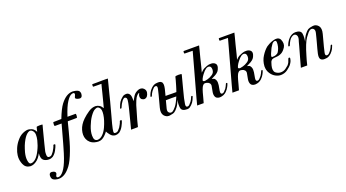

<svg xmlns="http://www.w3.org/2000/svg" viewBox="-63 -1354 4142 2297"><g transform="rotate(-20 2008.0 -206.0)"><path d="M112.3 -177.7Q97.7 -119.1 104.5 -77.1Q110.4 -34.2 129.9 -30.3Q147.5 -27.3 165 -36.1Q182.6 -43.9 200.2 -60.5Q231.4 -91.8 257.8 -147.5Q285.2 -202.1 299.8 -263.7Q308.6 -302.7 307.6 -332Q307.6 -360.4 290 -381.8Q265.6 -412.1 232.4 -392.6Q199.2 -373 168.9 -320.3Q152.3 -292 137.7 -255.9Q124 -219.7 112.3 -177.7ZM361.3 -28.3Q387.7 -25.4 402.3 -42Q416 -58.6 425.8 -71.3Q434.6 -85 445.3 -105.5Q456.1 -126 460.9 -143.6Q462.9 -149.4 474.6 -148.4Q485.4 -147.5 484.4 -140.6Q484.4 -138.7 484.4 -137.7Q478.5 -115.2 457 -75.2Q435.5 -35.2 404.3 -13.7Q390.6 -6.8 378.9 -2.9Q367.2 0 355.5 0Q312.5 0 285.2 -22.5Q257.8 -44.9 263.7 -111.3Q234.4 -51.8 192.4 -24.4Q156.2 0 122.1 0Q118.2 0 114.3 0Q55.7 -5.9 33.2 -61.5Q15.6 -104.5 15.6 -148.4Q15.6 -162.1 17.6 -174.8Q21.5 -211.9 41 -257.8Q60.5 -303.7 92.8 -341.8Q109.4 -362.3 128.9 -378.9Q149.4 -395.5 171.9 -405.3Q220.7 -426.8 252.9 -419.9Q286.1 -413.1 305.7 -396.5Q316.4 -386.7 323.2 -377Q329.1 -366.2 333 -358.4Q335.9 -373 338.9 -383.8Q341.8 -394.5 347.7 -417Q348.6 -420.9 386.7 -421.9Q389.6 -421.9 392.6 -421.9Q424.8 -421.9 422.9 -417Q419.9 -403.3 411.1 -374Q403.3 -343.8 393.6 -306.6Q378.9 -251 364.3 -192.4Q348.6 -133.8 342.8 -104.5Q339.8 -89.8 340.8 -59.6Q342.8 -30.3 361.3 -28.3Z M623 -9.8Q579.1 107.4 540 159.2Q501 210.9 462.9 234.4Q424.8 257.8 386.7 257.8Q377 257.8 368.2 256.8Q320.3 249 306.6 229.5Q296.9 213.9 296.9 194.3Q296.9 186.5 297.9 178.7Q303.7 149.4 333 151.4Q360.4 154.3 373 168Q384.8 181.6 373 201.2Q361.3 221.7 369.1 231.4Q377 241.2 403.3 234.4Q436.5 223.6 472.7 166Q508.8 108.4 544.9 -8.8Q554.7 -41 562.5 -68.4Q570.3 -95.7 578.1 -122.1Q592.8 -171.9 606.4 -224.6Q621.1 -276.4 641.6 -352.5Q629.9 -352.5 595.7 -352.5Q561.5 -352.5 555.7 -352.5Q549.8 -352.5 549.8 -377Q550.8 -402.3 556.6 -402.3Q562.5 -402.3 602.5 -403.3Q642.6 -403.3 657.2 -404.3Q702.1 -520.5 740.2 -571.3Q778.3 -621.1 816.4 -644.5Q855.5 -668 895.5 -668Q904.3 -668 914.1 -666Q962.9 -659.2 976.6 -639.6Q985.4 -625 985.4 -607.4Q985.4 -597.7 982.4 -587.9Q975.6 -557.6 946.3 -559.6Q924.8 -561.5 907.2 -571.3Q889.6 -581.1 902.3 -602.5Q915 -624 910.2 -637.7Q906.2 -650.4 879.9 -644.5Q848.6 -637.7 810.5 -579.1Q772.5 -521.5 735.4 -404.3Q746.1 -404.3 788.1 -404.3Q831.1 -404.3 837.9 -404.3Q844.7 -404.3 842.8 -378.9Q840.8 -353.5 835 -353.5Q829.1 -353.5 792 -352.5Q755.9 -352.5 720.7 -352.5Q719.7 -349.6 718.8 -345.7Q717.8 -342.8 716.8 -339.8Q711.9 -320.3 705.1 -293.9Q698.2 -266.6 690.4 -236.3Q675.8 -179.7 658.2 -118.2Q640.6 -56.6 623 -9.8Z M934.6 -91.8Q934.6 -144.5 959 -206.1Q982.4 -267.6 1013.7 -313.5Q1031.2 -337.9 1047.9 -355.5Q1065.4 -373 1081.1 -378.9Q1100.6 -387.7 1110.4 -385.7Q1120.1 -384.8 1133.8 -370.1Q1156.2 -348.6 1147.5 -282.2Q1138.7 -215.8 1100.6 -131.8Q1078.1 -83 1046.9 -52.7Q1015.6 -21.5 978.5 -21.5Q956.1 -23.4 945.3 -40Q934.6 -56.6 934.6 -91.8ZM1268.6 -367.2Q1269.5 -367.2 1278.3 -403.3Q1287.1 -438.5 1298.8 -485.4Q1313.5 -543 1328.1 -599.6Q1341.8 -656.2 1345.7 -668.9Q1335 -669.9 1317.4 -669.9Q1300.8 -669.9 1280.3 -669.9Q1243.2 -669.9 1205.1 -668.9Q1167 -668.9 1149.4 -668.9Q1144.5 -668.9 1144.5 -652.3Q1143.6 -636.7 1149.4 -636.7Q1171.9 -636.7 1209 -635.7Q1246.1 -635.7 1252 -635.7Q1247.1 -615.2 1239.3 -587.9Q1232.4 -559.6 1224.6 -528.3Q1210 -471.7 1196.3 -418Q1182.6 -365.2 1178.7 -352.5Q1161.1 -382.8 1138.7 -395.5Q1117.2 -408.2 1092.8 -409.2Q1048.8 -410.2 1002.9 -379.9Q956.1 -348.6 921.9 -315.4Q864.3 -260.7 845.7 -196.3Q836.9 -165 836.9 -137.7Q836.9 -107.4 847.7 -82Q858.4 -54.7 880.9 -35.2Q903.3 -14.6 936.5 -5.9Q961.9 1 983.4 1Q1008.8 1 1029.3 -8.8Q1066.4 -27.3 1107.4 -81.1Q1113.3 -64.5 1138.7 -33.2Q1163.1 -2 1201.2 0Q1211.9 0 1224.6 -2.9Q1236.3 -5.9 1250 -12.7Q1281.2 -34.2 1302.7 -74.2Q1324.2 -114.3 1330.1 -136.7Q1333 -146.5 1320.3 -147.5Q1308.6 -148.4 1306.6 -142.6Q1301.8 -125 1291 -104.5Q1280.3 -84 1271.5 -70.3Q1261.7 -57.6 1246.1 -41Q1230.5 -24.4 1203.1 -27.3Q1188.5 -28.3 1189.5 -50.8Q1190.4 -72.3 1208 -142.6Q1217.8 -180.7 1233.4 -235.4Q1248 -291 1268.6 -367.2Z M1542 -308.6Q1549.8 -324.2 1574.2 -364.3Q1598.6 -404.3 1649.4 -419.9Q1656.2 -421.9 1666 -421.9Q1671.9 -421.9 1679.7 -420.9Q1699.2 -418 1712.9 -402.3Q1730.5 -382.8 1729.5 -361.3Q1729.5 -356.4 1728.5 -350.6Q1723.6 -324.2 1710 -306.6Q1699.2 -293 1681.6 -289.1Q1664.1 -285.2 1643.6 -297.9Q1635.7 -302.7 1629.9 -315.4Q1624 -328.1 1627 -347.7Q1629.9 -361.3 1634.8 -369.1Q1640.6 -377 1637.7 -378.9Q1636.7 -378.9 1635.7 -378.9Q1633.8 -378.9 1631.8 -377.9Q1622.1 -374 1608.4 -360.4Q1593.8 -346.7 1576.2 -306.6Q1567.4 -285.2 1556.6 -254.9Q1545.9 -223.6 1535.2 -181.6Q1517.6 -122.1 1505.9 -81.1Q1495.1 -39.1 1485.4 0Q1470.7 0 1445.3 1Q1426.8 1 1408.2 1Q1402.3 1 1397.5 1Q1406.2 -33.2 1419.9 -85Q1432.6 -136.7 1445.3 -184.6Q1452.1 -209 1457 -230.5Q1462.9 -252.9 1465.8 -266.6Q1477.5 -314.5 1480.5 -345.7Q1484.4 -377 1460 -383.8Q1446.3 -388.7 1421.9 -360.4Q1398.4 -331.1 1378.9 -282.2Q1376 -276.4 1367.2 -277.3Q1361.3 -278.3 1361.3 -283.2Q1361.3 -285.2 1362.3 -288.1Q1367.2 -304.7 1378.9 -330.1Q1389.6 -356.4 1413.1 -381.8Q1422.9 -391.6 1440.4 -406.2Q1458 -420.9 1490.2 -420.9Q1513.7 -420.9 1530.3 -397.5Q1545.9 -375 1542 -308.6Z M2060.5 -236.3Q2066.4 -252.9 2072.3 -271.5Q2078.1 -290 2084 -309.6Q2095.7 -346.7 2102.5 -374Q2109.4 -401.4 2112.3 -413.1Q2114.3 -421.9 2151.4 -421.9Q2153.3 -421.9 2155.3 -421.9Q2196.3 -421.9 2193.4 -413.1Q2168.9 -321.3 2148.4 -241.2Q2128.9 -162.1 2122.1 -137.7Q2115.2 -108.4 2109.4 -71.3Q2102.5 -34.2 2120.1 -29.3Q2137.7 -24.4 2154.3 -41Q2170.9 -57.6 2179.7 -70.3Q2189.5 -83 2195.3 -95.7Q2201.2 -107.4 2208 -125Q2210.9 -130.9 2219.7 -129.9Q2225.6 -128.9 2225.6 -123Q2225.6 -121.1 2225.6 -119.1Q2219.7 -102.5 2208 -78.1Q2196.3 -52.7 2171.9 -28.3Q2157.2 -14.6 2145.5 -6.8Q2133.8 0 2114.3 1Q2044.9 1 2037.1 -43Q2029.3 -86.9 2041 -146.5Q2022.5 -93.8 1998 -61.5Q1972.7 -28.3 1953.1 -16.6Q1936.5 -5.9 1892.6 0Q1886.7 1 1880.9 1Q1845.7 1 1820.3 -29.3Q1793 -63.5 1810.5 -128.9Q1828.1 -195.3 1850.6 -280.3Q1859.4 -309.6 1866.2 -345.7Q1874 -381.8 1857.4 -386.7Q1838.9 -391.6 1822.3 -375Q1805.7 -358.4 1796.9 -345.7Q1787.1 -332 1781.2 -320.3Q1775.4 -307.6 1768.6 -291Q1765.6 -285.2 1756.8 -286.1Q1751 -287.1 1751 -292Q1751 -293.9 1752 -296.9Q1756.8 -313.5 1768.6 -336.9Q1781.2 -361.3 1805.7 -385.7Q1820.3 -399.4 1839.8 -410.2Q1860.4 -419.9 1892.6 -419.9Q1914.1 -419.9 1924.8 -415Q1935.5 -409.2 1943.4 -399.4Q1947.3 -391.6 1948.2 -383.8Q1950.2 -375 1950.2 -368.2Q1950.2 -347.7 1943.4 -317.4Q1935.5 -287.1 1922.9 -237.3Q1933.6 -237.3 1960 -237.3Q1986.3 -236.3 2012.7 -236.3Q2027.3 -236.3 2040 -236.3Q2052.7 -236.3 2060.5 -236.3ZM1909.2 -187.5Q1903.3 -167 1897.5 -142.6Q1890.6 -118.2 1883.8 -90.8Q1874 -52.7 1894.5 -37.1Q1914.1 -20.5 1938.5 -33.2Q1955.1 -43 1982.4 -76.2Q2009.8 -109.4 2042 -187.5Q2028.3 -188.5 1980.5 -188.5Q1932.6 -188.5 1909.2 -187.5Z M2464.8 -252.9Q2494.1 -260.7 2525.4 -281.2Q2557.6 -301.8 2558.6 -340.8Q2558.6 -380.9 2537.1 -387.7Q2515.6 -395.5 2490.2 -378.9Q2480.5 -372.1 2466.8 -358.4Q2454.1 -344.7 2441.4 -328.1Q2422.9 -304.7 2411.1 -280.3Q2399.4 -256.8 2406.2 -251Q2416 -243.2 2429.7 -245.1Q2444.3 -247.1 2464.8 -252.9ZM2322.3 0Q2310.5 0 2274.4 0Q2239.3 0 2239.3 0Q2247.1 -30.3 2262.7 -88.9Q2279.3 -148.4 2313.5 -272.5Q2332 -338.9 2356.4 -427.7Q2380.9 -516.6 2413.1 -633.8Q2408.2 -633.8 2371.1 -634.8Q2334 -634.8 2310.5 -635.7Q2305.7 -635.7 2305.7 -651.4Q2305.7 -668 2311.5 -668Q2328.1 -668 2367.2 -668Q2405.3 -668 2442.4 -668Q2461.9 -668 2479.5 -668Q2496.1 -668 2506.8 -668Q2503.9 -657.2 2494.1 -616.2Q2483.4 -575.2 2470.7 -526.4Q2456.1 -465.8 2442.4 -412.1Q2427.7 -358.4 2425.8 -350.6Q2433.6 -359.4 2443.4 -368.2Q2452.1 -377 2471.7 -388.7Q2483.4 -395.5 2510.7 -405.3Q2538.1 -416 2567.4 -414.1Q2583 -414.1 2596.7 -408.2Q2611.3 -403.3 2621.1 -390.6Q2634.8 -374 2627 -343.8Q2618.2 -313.5 2604.5 -297.9Q2590.8 -282.2 2568.4 -268.6Q2545.9 -255.9 2511.7 -239.3Q2520.5 -236.3 2535.2 -232.4Q2548.8 -228.5 2557.6 -210Q2566.4 -191.4 2566.4 -173.8Q2566.4 -156.2 2564.5 -140.6Q2559.6 -109.4 2552.7 -74.2Q2546.9 -38.1 2563.5 -33.2Q2581.1 -28.3 2597.7 -44.9Q2614.3 -61.5 2624 -74.2Q2632.8 -87.9 2638.7 -99.6Q2644.5 -111.3 2652.3 -128.9Q2654.3 -134.8 2663.1 -133.8Q2669.9 -132.8 2669.9 -127.9Q2669.9 -126 2668.9 -123Q2664.1 -106.4 2651.4 -83Q2638.7 -58.6 2614.3 -34.2Q2600.6 -20.5 2578.1 -9.8Q2555.7 0 2528.3 1Q2504.9 0 2491.2 -8.8Q2478.5 -16.6 2472.7 -31.2Q2461.9 -57.6 2469.7 -94.7Q2476.6 -131.8 2482.4 -162.1Q2485.4 -180.7 2473.6 -196.3Q2460.9 -210.9 2440.4 -215.8Q2418 -220.7 2410.2 -217.8Q2402.3 -215.8 2395.5 -209Q2383.8 -199.2 2376 -180.7Q2367.2 -163.1 2355.5 -122.1Q2349.6 -100.6 2341.8 -70.3Q2333 -40 2322.3 0Z M2914.1 -252.9Q2943.4 -260.7 2974.6 -281.2Q3006.8 -301.8 3007.8 -340.8Q3007.8 -380.9 2986.3 -387.7Q2964.8 -395.5 2939.5 -378.9Q2929.7 -372.1 2916 -358.4Q2903.3 -344.7 2890.6 -328.1Q2872.1 -304.7 2860.4 -280.3Q2848.6 -256.8 2855.5 -251Q2865.2 -243.2 2878.9 -245.1Q2893.6 -247.1 2914.1 -252.9ZM2771.5 0Q2759.8 0 2723.6 0Q2688.5 0 2688.5 0Q2696.3 -30.3 2711.9 -88.9Q2728.5 -148.4 2762.7 -272.5Q2781.2 -338.9 2805.7 -427.7Q2830.1 -516.6 2862.3 -633.8Q2857.4 -633.8 2820.3 -634.8Q2783.2 -634.8 2759.8 -635.7Q2754.9 -635.7 2754.9 -651.4Q2754.9 -668 2760.7 -668Q2777.3 -668 2816.4 -668Q2854.5 -668 2891.6 -668Q2911.1 -668 2928.7 -668Q2945.3 -668 2956.1 -668Q2953.1 -657.2 2943.4 -616.2Q2932.6 -575.2 2919.9 -526.4Q2905.3 -465.8 2891.6 -412.1Q2877 -358.4 2875 -350.6Q2882.8 -359.4 2892.6 -368.2Q2901.4 -377 2920.9 -388.7Q2932.6 -395.5 2960 -405.3Q2987.3 -416 3016.6 -414.1Q3032.2 -414.1 3045.9 -408.2Q3060.5 -403.3 3070.3 -390.6Q3084 -374 3076.2 -343.8Q3067.4 -313.5 3053.7 -297.9Q3040 -282.2 3017.6 -268.6Q2995.1 -255.9 2960.9 -239.3Q2969.7 -236.3 2984.4 -232.4Q2998 -228.5 3006.8 -210Q3015.6 -191.4 3015.6 -173.8Q3015.6 -156.2 3013.7 -140.6Q3008.8 -109.4 3002 -74.2Q2996.1 -38.1 3012.7 -33.2Q3030.3 -28.3 3046.9 -44.9Q3063.5 -61.5 3073.2 -74.2Q3082 -87.9 3087.9 -99.6Q3093.8 -111.3 3101.6 -128.9Q3103.5 -134.8 3112.3 -133.8Q3119.1 -132.8 3119.1 -127.9Q3119.1 -126 3118.2 -123Q3113.3 -106.4 3100.6 -83Q3087.9 -58.6 3063.5 -34.2Q3049.8 -20.5 3027.3 -9.8Q3004.9 0 2977.5 1Q2954.1 0 2940.4 -8.8Q2927.7 -16.6 2921.9 -31.2Q2911.1 -57.6 2918.9 -94.7Q2925.8 -131.8 2931.6 -162.1Q2934.6 -180.7 2922.9 -196.3Q2910.2 -210.9 2889.6 -215.8Q2867.2 -220.7 2859.4 -217.8Q2851.6 -215.8 2844.7 -209Q2833 -199.2 2825.2 -180.7Q2816.4 -163.1 2804.7 -122.1Q2798.8 -100.6 2791 -70.3Q2782.2 -40 2771.5 0Z M3453.1 -146.5Q3448.2 -128.9 3440.4 -112.3Q3431.6 -94.7 3418 -80.1Q3408.2 -70.3 3383.8 -52.7Q3359.4 -34.2 3327.1 -31.2Q3309.6 -29.3 3291 -34.2Q3271.5 -39.1 3252 -54.7Q3237.3 -68.4 3234.4 -91.8Q3231.4 -115.2 3239.3 -145.5Q3243.2 -160.2 3250 -180.7Q3255.9 -201.2 3274.4 -213.9Q3293 -221.7 3327.1 -222.7Q3362.3 -223.6 3395.5 -241.2Q3424.8 -256.8 3451.2 -297.9Q3476.6 -338.9 3453.1 -394.5Q3447.3 -408.2 3437.5 -415Q3427.7 -422.9 3416 -425.8Q3408.2 -426.8 3399.4 -426.8Q3393.6 -427.7 3387.7 -426.8Q3373 -424.8 3357.4 -419.9Q3329.1 -412.1 3304.7 -398.4Q3280.3 -384.8 3270.5 -377.9Q3231.4 -346.7 3196.3 -292Q3160.2 -236.3 3156.2 -167Q3156.2 -164.1 3156.2 -161.1Q3156.2 -136.7 3162.1 -115.2Q3168.9 -91.8 3181.6 -73.2Q3204.1 -38.1 3239.3 -18.6Q3274.4 0 3306.6 0Q3357.4 -1 3394.5 -29.3Q3431.6 -57.6 3442.4 -71.3Q3458 -90.8 3466.8 -108.4Q3474.6 -125 3477.5 -143.6Q3478.5 -147.5 3478.5 -150.4Q3478.5 -162.1 3469.7 -162.1Q3458 -163.1 3453.1 -146.5ZM3351.6 -256.8Q3330.1 -242.2 3311.5 -240.2Q3292 -238.3 3278.3 -238.3Q3267.6 -246.1 3284.2 -285.2Q3299.8 -323.2 3311.5 -344.7Q3323.2 -365.2 3338.9 -386.7Q3355.5 -407.2 3376 -408.2Q3393.6 -409.2 3394.5 -384.8Q3395.5 -360.4 3388.7 -331.1Q3382.8 -306.6 3372.1 -286.1Q3362.3 -264.6 3351.6 -256.8Z M3640.6 0Q3627 0 3600.6 0Q3574.2 0 3559.6 0Q3576.2 -60.5 3595.7 -129.9Q3615.2 -199.2 3629.9 -252Q3637.7 -280.3 3642.6 -299.8Q3648.4 -320.3 3651.4 -328.1Q3659.2 -357.4 3650.4 -376Q3641.6 -393.6 3625 -397.5Q3608.4 -402.3 3581.1 -382.8Q3553.7 -364.3 3525.4 -293.9Q3522.5 -288.1 3513.7 -289.1Q3507.8 -290 3507.8 -294.9Q3507.8 -296.9 3507.8 -299.8Q3512.7 -316.4 3525.4 -339.8Q3538.1 -364.3 3562.5 -388.7Q3577.1 -402.3 3596.7 -412.1Q3617.2 -421.9 3640.6 -422.9Q3709 -422.9 3717.8 -378.9Q3725.6 -334 3713.9 -274.4Q3732.4 -327.1 3756.8 -359.4Q3782.2 -392.6 3800.8 -404.3Q3818.4 -415 3861.3 -420.9Q3904.3 -427.7 3934.6 -392.6Q3961.9 -358.4 3944.3 -292Q3926.8 -225.6 3904.3 -141.6Q3895.5 -111.3 3888.7 -75.2Q3880.9 -40 3898.4 -35.2Q3916 -30.3 3932.6 -45.9Q3949.2 -62.5 3958 -76.2Q3967.8 -88.9 3973.6 -101.6Q3979.5 -113.3 3986.3 -129.9Q3989.3 -135.7 3998 -134.8Q4003.9 -134.8 4003.9 -128.9Q4003.9 -127 4002.9 -124Q3998 -108.4 3986.3 -84Q3973.6 -60.5 3949.2 -35.2Q3934.6 -21.5 3915 -11.7Q3895.5 -1 3862.3 -1Q3840.8 -1 3830.1 -6.8Q3819.3 -11.7 3811.5 -22.5Q3798.8 -43 3808.6 -89.8Q3819.3 -137.7 3842.8 -220.7Q3850.6 -251 3856.4 -272.5Q3861.3 -293 3871.1 -331.1Q3879.9 -368.2 3860.4 -384.8Q3839.8 -400.4 3816.4 -387.7Q3793.9 -375 3753.9 -317.4Q3713.9 -260.7 3670.9 -111.3Q3663.1 -85.9 3656.2 -61.5Q3650.4 -37.1 3640.6 0Z"/></g></svg>

Font: Gilchrist
Style: Regular
Weight: 400
Version: 1.0